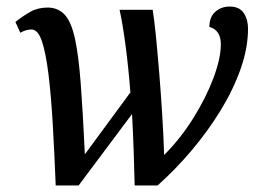

<svg xmlns="http://www.w3.org/2000/svg" viewBox="-20 -566 788 586"><path d="M150 0Q146 -101 141 -187.5Q136 -274 128 -339Q120 -404 108 -440Q96 -476 76 -476Q59 -476 42 -466L27 -499Q51 -518 73.5 -530.5Q96 -543 127 -543Q159 -542 178.5 -520Q198 -498 209 -447Q220 -396 226.5 -309.5Q233 -223 239 -95L378 -284Q372 -361 363 -428.5Q354 -496 345 -536H446Q451 -505 456 -454.5Q461 -404 466 -343Q471 -282 475 -217.5Q479 -153 481 -93Q531 -143 570 -205.5Q609 -268 631.5 -328Q654 -388 654 -431Q654 -474 619 -484Q619 -514 637 -530Q655 -546 681 -546Q711 -546 724 -526Q737 -506 737 -479Q737 -420 714.5 -356Q692 -292 653 -228.5Q614 -165 564.5 -106.5Q515 -48 461 0H391Q390 -49 388 -105.5Q386 -162 383 -218L220 0Z"/></svg>

Font: Noto Serif SemiCondensed Medium
Style: Italic
Weight: 500
Width: 4
Italic angle: -12°
Designer: Monotype Design Team
Foundry: Monotype Imaging Inc.
Version: Version 2.013